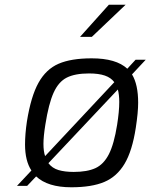

<svg xmlns="http://www.w3.org/2000/svg" viewBox="-20 -787 637 813"><path d="M539 -472Q565 -429 565 -352Q565 -311 555 -246Q540 -148 507.5 -93.5Q475 -39 421.5 -16.5Q368 6 282 6Q182 6 133 -40L95 0H52L113 -65Q86 -106 86 -175Q86 -219 94 -273Q111 -379 143 -436.5Q175 -494 228 -517Q281 -540 368 -540Q472 -540 519 -496L554 -534H597ZM171 -126 464 -439Q450 -458 424 -467Q398 -476 357 -476Q298 -476 263 -458.5Q228 -441 207 -394.5Q186 -348 172 -259Q164 -209 164 -178Q164 -146 171 -126ZM479 -408 185 -96Q201 -75 227.5 -67Q254 -59 292 -59Q349 -59 384 -75Q419 -91 441 -134Q463 -177 476 -259Q485 -316 485 -355Q485 -386 479 -408ZM441 -767H512L369 -631H319Z"/></svg>

Font: Exo
Style: Italic
Weight: 400
Italic angle: -9°
Designer: Natanael Gama
Foundry: Natanael Gama
Version: Version 1.500; ttfautohint (v1.6)